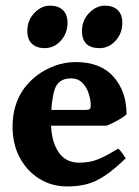

<svg xmlns="http://www.w3.org/2000/svg" viewBox="-20 -653 497 686"><path d="M432.1 -244.6Q426.8 -238.8 413.3 -230.5Q399.9 -222.2 385.3 -214.8Q370.6 -207.5 360.8 -204.1H81.5L82.5 -260.3H287.1Q297.4 -260.3 300.8 -263.7Q304.2 -267.1 304.2 -276.4Q304.2 -295.4 297.1 -318.1Q290 -340.8 274.4 -356.9Q258.8 -373 233.4 -373Q187.5 -373 174.8 -331.8Q162.1 -290.5 162.1 -217.8Q162.1 -151.4 187.7 -111.6Q213.4 -71.8 262.7 -71.8Q281.7 -71.8 299.8 -75Q317.9 -78.1 341.8 -88.9Q365.7 -99.6 401.9 -121.6Q407.7 -119.1 417.5 -105Q427.2 -90.8 429.2 -87.4Q386.7 -46.4 353.8 -24.7Q320.8 -2.9 289.6 5.1Q258.3 13.2 219.7 13.2Q165.5 13.2 121.3 -13.9Q77.1 -41 51 -89.1Q24.9 -137.2 24.9 -200.2Q24.9 -317.9 113.8 -384.8Q139.6 -404.3 175.3 -417.7Q210.9 -431.2 251 -431.2Q339.4 -431.2 385.7 -378.7Q432.1 -326.2 432.1 -244.6ZM221.2 -571.3Q221.2 -533.7 197 -507.3Q172.9 -481 139.6 -481Q110.4 -481 94 -496.8Q77.6 -512.7 77.6 -542.5Q77.6 -580.1 102.5 -606.4Q127.4 -632.8 158.7 -632.8Q187.5 -632.8 204.3 -617.4Q221.2 -602.1 221.2 -571.3ZM417 -571.3Q417 -533.7 392.8 -507.3Q368.7 -481 335.9 -481Q272.9 -481 272.9 -542.5Q272.9 -580.1 298.3 -606.4Q323.7 -632.8 355 -632.8Q383.3 -632.8 400.1 -617.4Q417 -602.1 417 -571.3Z"/></svg>

Font: Dai Banna SIL
Style: Bold
Weight: 700
Designer: Victor Gaultney
Foundry: SIL International
Version: Version 4.000